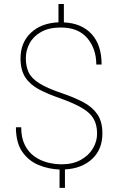

<svg xmlns="http://www.w3.org/2000/svg" viewBox="-20 -832 587 954"><path d="M462.4 -168Q462.4 -210.4 446 -240.2Q429.7 -270 390.1 -293.9Q350.6 -317.9 281.2 -342.8Q219.7 -363.8 175 -387.2Q130.4 -410.6 106.2 -447Q82 -483.4 82 -542Q82 -620.1 133.1 -668.7Q184.1 -717.3 270.5 -721.2V-812H297.4V-720.7Q385.3 -716.8 435.1 -662.8Q484.9 -608.9 484.9 -511.2H458.5Q458.5 -589.8 413.6 -642.6Q368.7 -695.3 282.7 -695.3Q223.1 -695.3 184.3 -673.3Q145.5 -651.4 127 -616.5Q108.4 -581.5 108.4 -543Q108.4 -502.9 122.1 -473.1Q135.7 -443.4 174.8 -418.5Q213.9 -393.6 289.6 -368.2Q349.6 -347.7 394.3 -324Q439 -300.3 463.9 -263.9Q488.8 -227.5 488.8 -168.9Q488.8 -89.8 437.7 -42.2Q386.7 5.4 302.7 9.8V101.6H275.9V10.3Q221.7 8.3 172.1 -12Q122.6 -32.2 90.8 -77.6Q59.1 -123 59.1 -199.7H85.4Q85.4 -147 103.5 -111.3Q121.6 -75.7 151.1 -54.7Q180.7 -33.7 216.1 -24.7Q251.5 -15.6 286.1 -15.6Q341.8 -15.6 381.1 -37.4Q420.4 -59.1 441.4 -94Q462.4 -128.9 462.4 -168Z"/></svg>

Font: Vazirmatn FD Thin
Style: Regular
Weight: 100
Designer: Saber Rastikerdar
Foundry: Saber Rastikerdar
Version: Version 33.003